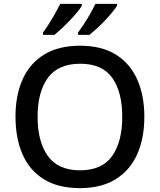

<svg xmlns="http://www.w3.org/2000/svg" viewBox="-20 -961 825 991"><path d="M725 -358Q725 -247 688 -164.5Q651 -82 577 -36Q503 10 393 10Q280 10 206 -36Q132 -82 96 -165Q60 -248 60 -359Q60 -469 96.5 -551Q133 -633 207 -679Q281 -725 394 -725Q504 -725 577.5 -679.5Q651 -634 688 -551.5Q725 -469 725 -358ZM174 -358Q174 -230 227 -156Q280 -82 393 -82Q507 -82 559 -156Q611 -230 611 -358Q611 -486 559.5 -559Q508 -632 394 -632Q280 -632 227 -559Q174 -486 174 -358ZM584 -931Q576 -918 559.5 -898Q543 -878 522.5 -856Q502 -834 480.5 -814.5Q459 -795 442 -781H383V-793Q397 -812 414 -838Q431 -864 446.5 -891.5Q462 -919 473 -941H584ZM402 -931Q395 -918 378.5 -898Q362 -878 341 -856Q320 -834 299 -814.5Q278 -795 261 -781H202V-793Q216 -812 232.5 -838Q249 -864 264.5 -891.5Q280 -919 291 -941H402Z"/></svg>

Font: Noto Sans Vithkuqi Medium
Style: Regular
Weight: 500
Version: Version 1.001